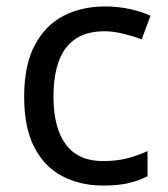

<svg xmlns="http://www.w3.org/2000/svg" viewBox="-20 -566 520 596"><path d="M300 10Q229 10 173.5 -19Q118 -48 86.5 -109Q55 -170 55 -265Q55 -364 88 -426Q121 -488 177.5 -517Q234 -546 306 -546Q347 -546 385 -537.5Q423 -529 447 -517L420 -444Q396 -453 364 -461Q332 -469 304 -469Q146 -469 146 -266Q146 -169 184.5 -117.5Q223 -66 299 -66Q343 -66 376.5 -75Q410 -84 438 -97V-19Q411 -5 378.5 2.5Q346 10 300 10Z"/></svg>

Font: Noto Sans Phoenician
Style: Regular
Weight: 400
Designer: Monotype Design Team
Foundry: Monotype Imaging Inc.
Version: Version 2.001; ttfautohint (v1.8.4.7-5d5b)